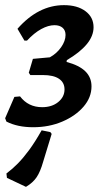

<svg xmlns="http://www.w3.org/2000/svg" viewBox="-20 -486 416 747"><path d="M109 9Q48 9 5 -13L0 -26L36 -109L58 -111Q90 -69 144 -69Q182 -69 206.5 -89Q231 -109 231 -138Q231 -165 209.5 -179.5Q188 -194 147 -194H98L92 -203L108 -257L174 -263Q201 -278 218 -302.5Q235 -327 235 -350Q235 -368 223.5 -378Q212 -388 192 -388Q168 -388 140.5 -373Q113 -358 85 -328H75L48 -374Q129 -466 229 -466Q281 -466 312.5 -442.5Q344 -419 344 -380Q344 -346 317.5 -314Q291 -282 240 -252L239 -245Q288 -232 312 -208.5Q336 -185 336 -150Q336 -107 305 -71Q274 -35 222.5 -13Q171 9 109 9ZM81 241 7 206 5 189Q29 171 50 149.5Q71 128 93.5 97.5Q116 67 142 21L176 28L181 35L148 143Q137 182 122.5 203.5Q108 225 81 241Z"/></svg>

Font: Alegreya SemiBold
Style: Italic
Weight: 600
Italic angle: -7°
Designer: Juan Pablo del Peral
Foundry: Huerta Tipografica
Version: Version 2.009